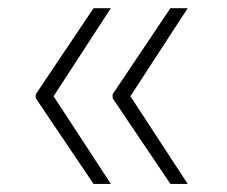

<svg xmlns="http://www.w3.org/2000/svg" viewBox="-20 -535 564 477"><path d="M255.4 -78.1H212.4L68.8 -291V-297.9H111.8ZM255.4 -514.6 111.8 -293.9H68.8V-300.8L212.4 -514.6ZM446.3 -78.1H403.3L259.8 -291V-297.9H302.7ZM446.3 -514.6 302.7 -293.9H259.8V-300.8L403.3 -514.6Z"/></svg>

Font: Inter Tight ExtraLight
Style: Regular
Weight: 250
Designer: Rasmus Andersson
Foundry: rsms
Version: Version 3.004